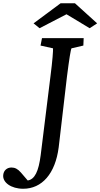

<svg xmlns="http://www.w3.org/2000/svg" viewBox="-147 -925 619 1184"><path d="M294 -627 367 -644 369 -690H112L103 -644L180 -627C181 -614 177 -553 164 -453L104 31C91 133 67 181 24 188L-18 139C-37 117 -55 108 -76 108C-104 108 -124 126 -127 153C-133 200 -78 239 -4 239C111 239 194 147 215 -17L266 -453C280 -563 289 -619 294 -627ZM60 -781 97 -751 263 -837 406 -751 452 -781 315 -905H227Z"/></svg>

Font: TPK Tissa Web Medium
Style: Italic
Weight: 500
Italic angle: -7°
Designer: Jacques Le Bailly, Suppakit Chalermlarp | Katatrad Co.,Ltd.
Foundry: Jacques Le Bailly, Cadson Demak Co.,Ltd.
Version: Version 5.000;Glyphs 3.1.2 (3151)